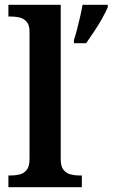

<svg xmlns="http://www.w3.org/2000/svg" viewBox="-20 -780 469 800"><path d="M15 0V-49H28Q46 -49 63 -53.5Q80 -58 91.5 -72.5Q103 -87 103 -116V-648Q103 -676 91 -689.5Q79 -703 62 -707Q45 -711 28 -711H15V-760H233V-116Q233 -87 244.5 -72.5Q256 -58 273.5 -53.5Q291 -49 308 -49H321V0ZM288 -613Q295 -634 301.5 -659.5Q308 -685 314 -711Q320 -737 324 -760H429V-750Q420 -729 405 -702Q390 -675 372 -648.5Q354 -622 339 -600H288Z"/></svg>

Font: Noto Serif Bengali SemiBold
Style: Regular
Weight: 600
Version: Version 2.003